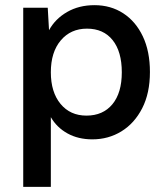

<svg xmlns="http://www.w3.org/2000/svg" viewBox="-20 -530 640 744"><path d="M70 194V-500H165L170 -413Q194 -457 240 -483.5Q286 -510 346 -510Q409 -510 457.5 -478.5Q506 -447 533.5 -389Q561 -331 561 -251Q561 -169 531 -110.5Q501 -52 450.5 -21Q400 10 338 10Q283 10 241.5 -13Q200 -36 177 -76V194ZM315 -82Q379 -82 415.5 -126Q452 -170 452 -250Q452 -330 416.5 -374.5Q381 -419 317 -419Q254 -419 215.5 -373.5Q177 -328 177 -250Q177 -173 214.5 -127.5Q252 -82 315 -82Z"/></svg>

Font: Prodigy Sans Medium
Style: Regular
Weight: 500
Designer: Wei Huang
Foundry: Wei Huang
Version: Version 1.003; ttfautohint (v1.8.3)